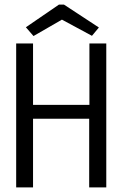

<svg xmlns="http://www.w3.org/2000/svg" viewBox="-20 -811 540 831"><path d="M125 -655 248 -726 378 -656 408 -692 257 -791H235L92 -693ZM50 0H123V-297H366V0H440V-623H367V-357H123V-623H50Z"/></svg>

Font: Inconsolata Thin
Style: Regular
Weight: 100
Monospace: yes
Designer: Raph Levien, Cyreal, Brenton Simpson
Foundry: Raph Levien, Cyreal, Google
Version: Version 3.100